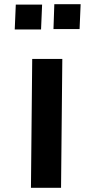

<svg xmlns="http://www.w3.org/2000/svg" viewBox="-20 -892 453 912"><path d="M238 -872H363L358 -754H234ZM55 -870H180L175 -752H50ZM270 0H127L133 -612H276Z"/></svg>

Font: Covid19
Style: Regular
Weight: 400
Designer: Peter Wiegel
Foundry: (c) CAT - Ing. Peter Wiegel.  for Rudolf Maass + Partner GmbH
Version: Version 001.000